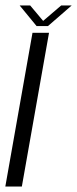

<svg xmlns="http://www.w3.org/2000/svg" viewBox="-26 -683 283 703"><path d="M-6.5 0 93 -563H153.5L54 0ZM108 -587.5 46 -663H84.5L132 -606.5L198 -663H236.5L149.5 -587.5Z"/></svg>

Font: Anybody Light
Style: Italic
Weight: 300
Italic angle: -10°
Designer: Tyler Finck
Foundry: Etcetera Type Company
Version: Version 1.010; ttfautohint (v1.8.3) -l 8 -r 50 -G 200 -x 14 